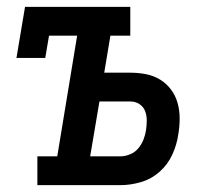

<svg xmlns="http://www.w3.org/2000/svg" viewBox="-20 -540 640 560"><path d="M89 0V-84H147L205 -436H123L112 -371H28L53 -520H360V-436H302L284 -328H360Q384 -328 406.5 -323.5Q429 -319 447.5 -307.5Q466 -296 479 -278.5Q492 -261 498 -239.5Q504 -218 504 -194.5Q504 -171 500 -148Q496 -119 483 -90Q470 -61 446 -39.5Q422 -18 391.5 -9Q361 0 331 0ZM331 -84Q345 -84 359.5 -90Q374 -96 383.5 -107.5Q393 -119 398.5 -133Q404 -147 406 -161Q408 -175 408 -189.5Q408 -204 403 -216.5Q398 -229 386.5 -236.5Q375 -244 360 -244H270L243 -84Z"/></svg>

Font: Iosevka Etoile Medium Oblique
Style: Regular
Weight: 500
Italic angle: -9°
Designer: Belleve Invis
Foundry: Belleve Invis
Version: Version 15.5.2; ttfautohint (v1.8.4)